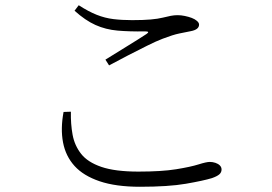

<svg xmlns="http://www.w3.org/2000/svg" viewBox="-20 -717 1040 734"><path d="M515 -3Q423 -3 361 -24Q299 -45 265 -82.5Q231 -120 221 -172.5Q211 -225 223 -289L251 -290Q250 -243 257.5 -202Q265 -161 290 -129Q315 -97 367.5 -79Q420 -61 509 -61Q598 -61 653.5 -70Q709 -79 739 -88.5Q769 -98 782 -98Q793 -98 803.5 -94.5Q814 -91 820.5 -84.5Q827 -78 827 -69Q827 -58 818.5 -50.5Q810 -43 790 -36Q757 -26 690.5 -14.5Q624 -3 515 -3ZM383 -489Q423 -514 467 -541Q511 -568 540 -587Q555 -597 535 -597Q475 -596 429.5 -600Q384 -604 345 -621.5Q306 -639 265 -676L281 -697Q318 -673 349.5 -660.5Q381 -648 413.5 -644Q446 -640 485 -640Q528 -640 556 -642.5Q584 -645 602 -649.5Q620 -654 633 -656.5Q646 -659 659 -659Q672 -659 686.5 -656Q701 -653 713 -648.5Q725 -644 733 -637Q741 -630 741 -623Q741 -604 710 -598Q690 -594 665.5 -589Q641 -584 602 -569Q578 -560 542 -542Q506 -524 468 -504.5Q430 -485 397 -467Z"/></svg>

Font: Noto Serif SC ExtraLight Light
Style: Regular
Weight: 300
Version: Version 2.002-H1;hotconv 1.1.0;makeotfexe 2.6.0